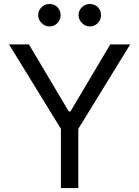

<svg xmlns="http://www.w3.org/2000/svg" viewBox="-20 -952 705 972"><path d="M25.6 -727.3H126.4L328.1 -387.8H336.6L538.4 -727.3H639.2L376.4 -299.7V0H288.4V-299.7ZM230.1 -818.2Q207.7 -818.2 190.5 -835.4Q173.3 -852.6 173.3 -875Q173.3 -899.5 190.5 -915.7Q207.7 -931.8 230.1 -931.8Q254.6 -931.8 270.8 -915.7Q286.9 -899.5 286.9 -875Q286.9 -852.6 270.8 -835.4Q254.6 -818.2 230.1 -818.2ZM434.7 -818.2Q412.3 -818.2 395.1 -835.4Q377.8 -852.6 377.8 -875Q377.8 -899.5 395.1 -915.7Q412.3 -931.8 434.7 -931.8Q459.2 -931.8 475.3 -915.7Q491.5 -899.5 491.5 -875Q491.5 -852.6 475.3 -835.4Q459.2 -818.2 434.7 -818.2Z"/></svg>

Font: InterMG
Style: Regular
Weight: 400
Designer: Rasmus Andersson
Foundry: rsms
Version: Version 3.019;December 26, 2023;FontCreator 15.0.0.2955 64-b